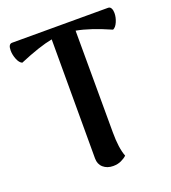

<svg xmlns="http://www.w3.org/2000/svg" viewBox="-131 -794 808 906"><g transform="rotate(-20 273.5 -341.0)"><path d="M535 -663Q535 -641 525.5 -619Q516 -597 502 -591Q402 -635 334 -647L335 -136Q335 -57 352 -13Q342 -3 324 5.5Q306 14 283 14Q253 14 233.5 -3Q214 -20 214 -49V-647Q150 -635 46 -591Q32 -597 23 -619.5Q14 -642 14 -664Q14 -696 33 -696H515Q525 -696 530 -686.5Q535 -677 535 -663Z"/></g></svg>

Font: Arima Madurai ExtraBold
Style: Regular
Weight: 800
Designer: Joana Correia and Natanael Gama
Foundry: NDISCOVER
Version: Version 1.019